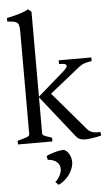

<svg xmlns="http://www.w3.org/2000/svg" viewBox="-64 -798 617 1086"><g transform="rotate(-5 244.0 -255.0)"><path d="M14.6 0V-21Q46.9 -29.3 64.9 -35.6Q83 -42 83 -50.8V-632.8Q83 -655.3 80.3 -667.5Q77.6 -679.7 70.1 -685.8Q62.5 -691.9 49.1 -693.8Q35.6 -695.8 14.6 -698.2V-717.8Q48.3 -724.6 80.8 -733.6Q113.3 -742.7 138.2 -756.8L156.2 -740.2V-258.8L306.6 -390.1Q322.8 -404.3 326.2 -412.8Q329.6 -421.4 325 -425.8Q320.3 -430.2 309.3 -431.6Q298.3 -433.1 285.6 -433.1V-454.1H470.7V-433.1Q449.2 -430.7 431.2 -425Q413.1 -419.4 392.6 -402.8L226.1 -269.5L409.7 -54.2Q416.5 -46.4 423.8 -41.3Q431.2 -36.1 439.9 -33.2Q448.7 -30.3 459.7 -29.5Q470.7 -28.8 484.9 -29.8L487.8 -8.8Q473.6 -5.4 459.7 -2.9Q445.8 -0.5 433.8 1.2Q421.9 2.9 412.4 3.9Q402.8 4.9 397.9 4.9Q377.4 4.9 365 -1Q352.5 -6.8 341.8 -21L156.2 -254.9V-50.8Q156.2 -46.9 158 -43.9Q159.7 -41 165 -37.8Q170.4 -34.7 181.2 -30.8Q191.9 -26.9 210 -21V0ZM310.1 140.6Q307.6 154.3 301 169.4Q294.4 184.6 283.9 198.7Q273.4 212.9 258.3 225.6Q243.2 238.3 223.6 247.6L206.5 229.5Q212.9 225.6 219.5 217.5Q226.1 209.5 231.2 200Q236.3 190.4 239.7 180.4Q243.2 170.4 243.7 162.1Q244.1 151.4 240.7 141.1Q237.3 130.9 229 122.3Q220.7 113.8 207.3 108.2Q193.8 102.5 174.8 101.1L170.4 80.1Q174.8 76.2 188.5 71Q202.1 65.9 218.3 61.5Q234.4 57.1 249.5 54.7Q264.6 52.2 272.5 53.7Q284.7 59.6 293 70.3Q301.3 81.1 305.7 93.3Q310.1 105.5 311 117.9Q312 130.4 310.1 140.6Z"/></g></svg>

Font: Gentium Plus Eur
Style: Regular
Weight: 400
Designer: J. Victor Gaultney, Annie Olsen, Iska Routamaa, Becca Hirsbrunner
Foundry: SIL International
Version: Version 5.000